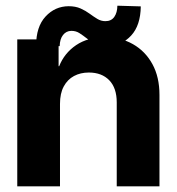

<svg xmlns="http://www.w3.org/2000/svg" viewBox="-20 -654 620 674"><path d="M190.6 -289.5V0H40.6V-515.6H185.7V-421.5H187.7Q205.7 -467.3 247 -495.4Q288.4 -523.4 348.2 -523.4Q403.7 -523.4 446.9 -498.9Q490.1 -474.3 515 -429Q539.8 -383.6 539.8 -320.9V0H389.8V-294.5Q389.8 -345 363.6 -372.2Q337.3 -399.4 291.8 -399.4Q262.7 -399.4 239.8 -387.2Q217 -375 203.8 -350.6Q190.6 -326.2 190.6 -289.5ZM189.5 -492 106.8 -493.2Q106.6 -560.1 139.9 -596Q173.1 -631.9 220.9 -632.2Q245.3 -632.2 263 -624.2Q280.8 -616.2 294.8 -605.8Q308.9 -595.4 322 -587.5Q335.1 -579.7 350 -579.7Q370.6 -579.7 381.2 -594.7Q391.8 -609.8 392 -634L474.2 -631.6Q473.4 -564.9 440.4 -529.2Q407.4 -493.5 359.6 -493.2Q333.4 -492.9 315.8 -500.7Q298.1 -508.6 285 -519Q271.8 -529.4 259.2 -537.5Q246.7 -545.7 230.5 -545.7Q212.3 -545.4 201.2 -531.1Q190 -516.8 189.5 -492Z"/></svg>

Font: Inter Display V
Style: Regular
Weight: 400
Designer: Rasmus Andersson
Foundry: rsms
Version: Version 3.015;git-src